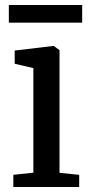

<svg xmlns="http://www.w3.org/2000/svg" viewBox="-20 -751 362 771"><path d="M33.5 0V-49L114 -57.5V-477.5L39 -495V-548L194 -566.5H196L219 -549.5V-57L298 -49V0ZM310 -731V-660H15.5V-731Z"/></svg>

Font: Merriweather 20pt
Style: Regular
Weight: 400
Version: Version 2.100